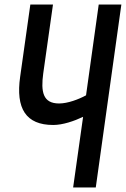

<svg xmlns="http://www.w3.org/2000/svg" viewBox="-20 -798 556 848"><path d="M403 30 516 -778H416L360 -377C327 -359 279 -341 241 -341C169 -341 160 -393 171 -474L214 -778H114L69 -459C49 -319 94 -246 215 -246C257 -246 307 -263 347 -282L303 30Z"/></svg>

Font: Smiley Sans Oblique
Style: Regular
Weight: 400
Italic angle: -8°
Designer: oooooohmygosh, Nagisa Chen, Janine Sui, Heda Shi, Jian Li
Foundry: atelierAnchor
Version: Version 2.0.1